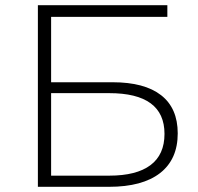

<svg xmlns="http://www.w3.org/2000/svg" viewBox="-20 -720 763 740"><path d="M126 -700H625V-655H177V-403H414Q537 -403 601 -353Q665 -303 665 -206Q665 -106 597 -53Q529 0 400 0H126ZM401 -43Q506 -43 560 -83.5Q614 -124 614 -204Q614 -361 401 -361H177V-43Z"/></svg>

Font: Montserrat Atlas Light
Style: Regular
Weight: 300
Designer: Julieta Ulanovsky
Foundry: Julieta Ulanovsky
Version: Version 7.200